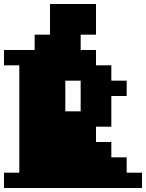

<svg xmlns="http://www.w3.org/2000/svg" viewBox="-20 -944 733 964"><path d="M0 0V-77H77V-616H0V-693H154V-770H231V-924H462V-770H385V-693H462V-616H539V-539H616V-462H539V-308H462V-231H539V-154H616V-77H693V0ZM385 -385V-539H308V-385Z"/></svg>

Font: Coral Pixels
Style: Regular
Weight: 400
Designer: Tanukizamurai
Foundry: TanukiFont
Version: Version 1.000; ttfautohint (v1.8.4.7-5d5b)